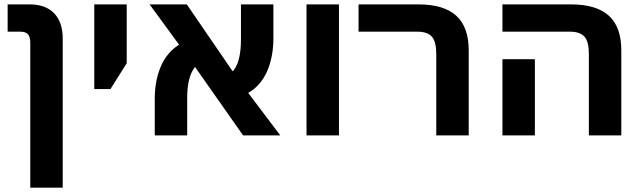

<svg xmlns="http://www.w3.org/2000/svg" viewBox="-20 -622 2949 882"><path d="M119.1 240V-425.3Q119.1 -451.5 109 -464Q98.9 -476.5 72.9 -476.5H15.1V-601.8H116.6Q189.3 -601.8 228.7 -561Q268.1 -520.2 268.1 -444.2V240Z M413.1 -213V-601.8H562.1V-331.5L487.6 -213Z M1096.7 0 836.7 -370.2 667.2 -601.8H838.1L1082 -245.8L1267.6 0ZM690.9 0V-167.8Q690.9 -243.8 714.3 -305.7Q737.7 -367.5 785.1 -404.5Q832.4 -441.4 902.1 -441.7L946.8 -348.1Q911.8 -347.9 887.8 -326.9Q863.9 -305.8 851.9 -267.3Q839.9 -228.8 839.9 -173.8V0ZM1031.7 -175.1 982 -266.7Q1019.9 -266.9 1042.9 -288Q1065.9 -309 1076.4 -347.5Q1086.9 -386 1086.9 -440V-601.8H1235.9V-446Q1235.9 -372 1213.5 -310.7Q1191 -249.3 1145.7 -212.4Q1100.4 -175.4 1031.7 -175.1Z M1388.1 0V-601.8H1537.1V0Z M1984.1 0V-374.2Q1984.1 -430.4 1963.9 -453.5Q1943.7 -476.5 1896.6 -476.5H1627.1V-601.8H1902.6Q2018.4 -601.8 2075.7 -550Q2133.1 -498.1 2133.1 -391.2V0Z M2685.1 0V-374.2Q2685.1 -430.4 2664.9 -453.5Q2644.7 -476.5 2597.6 -476.5H2288.1V-601.8H2603.6Q2719.4 -601.8 2776.7 -550Q2834.1 -498.1 2834.1 -391.2V0ZM2288.1 0V-350.1H2437.1V0Z"/></svg>

Font: Noto Sans Hebrew
Style: Regular
Weight: 400
Designer: Monotype Design Team
Foundry: Monotype Imaging Inc.
Version: Version 2.003;January 10, 2023;FontCreator 14.0.0.2877 64-bi